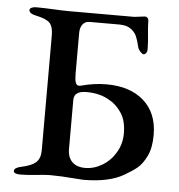

<svg xmlns="http://www.w3.org/2000/svg" viewBox="-49 -702 702 753"><g transform="rotate(5 301.5 -325.0)"><path d="M32 -7Q32 -20 61 -26Q100 -34 117 -49.5Q134 -65 134 -97V-550Q134 -584 120 -598.5Q106 -613 67 -621Q38 -627 38 -641Q38 -647 45.5 -650.5Q53 -654 64 -654Q90 -654 132 -652Q170 -650 191 -650H450Q458 -651 470 -652.5Q482 -654 491 -655Q498 -655 502 -650.5Q506 -646 506 -641Q506 -617 510 -581Q511 -571 512 -557.5Q513 -544 513 -528Q513 -518 508.5 -512.5Q504 -507 499 -507Q494 -507 486 -515.5Q478 -524 476 -532Q470 -558 463 -574.5Q456 -591 439.5 -603Q423 -615 394 -615H277Q260 -615 250 -602.5Q240 -590 240 -568V-408Q240 -384 244 -373Q248 -362 258 -362Q262 -362 265 -363Q316 -377 365 -377Q458 -377 512 -329Q566 -281 566 -195Q566 -144 550 -111.5Q534 -79 514.5 -63Q495 -47 465 -30Q407 4 305 4L277 2Q217 -3 174 -3Q156 -3 122 1Q86 5 58 5Q46 5 39 2Q32 -1 32 -7ZM449 -191Q449 -241 428.5 -271.5Q408 -302 382 -316Q344 -340 289 -340Q240 -340 240 -305V-111Q240 -79 258 -61Q276 -43 309 -43Q344 -43 376.5 -62.5Q409 -82 429 -116Q449 -150 449 -191Z"/></g></svg>

Font: EB Garamond Medium
Style: Regular
Weight: 500
Designer: Georg Duffner and Octavio Pardo
Foundry: Georg Duffner
Version: Version 1.000